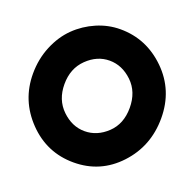

<svg xmlns="http://www.w3.org/2000/svg" viewBox="-131 -877 1037 1025"><g transform="rotate(20 387.5 -365.0)"><path d="M384 -742Q532 -742 641 -635Q750 -528 750 -369.5Q750 -211 646 -99.5Q542 12 390 12Q238 12 131.5 -98Q25 -208 25 -360Q25 -443 55 -515.5Q85 -588 135 -637Q185 -686 250 -714Q315 -742 384 -742ZM202 -365Q202 -276 259.5 -220.5Q317 -165 388 -165Q459 -165 516 -219Q573 -273 573 -364Q573 -455 515.5 -510Q458 -565 387 -565Q316 -565 259 -509.5Q202 -454 202 -365Z"/></g></svg>

Font: Fredoka One
Style: Regular
Weight: 400
Version: Version 1.001;April 7, 2020;FontCreator 12.0.0.2522 64-bit